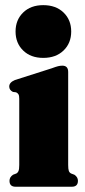

<svg xmlns="http://www.w3.org/2000/svg" viewBox="-20 -708 322 728"><path d="M144 -488.5Q96.5 -488.5 67.8 -516.5Q39 -544.5 39 -588.5Q39 -632.5 67.8 -660.5Q96.5 -688.5 144 -688.5Q192 -688.5 221 -660.5Q250 -632.5 250 -588.5Q250 -544.5 221 -516.5Q192 -488.5 144 -488.5ZM238.5 -435V-82.5Q238.5 -66.5 241 -59.8Q243.5 -53 250 -50L262 -45.5Q275.5 -36.5 275.5 -22.5Q275.5 0 252.5 0H39Q16 0 16 -22.5Q16 -36.5 29.5 -45.5L41.5 -50Q47.5 -53 50.2 -59.8Q53 -66.5 53 -82.5V-333.5Q53 -345 50.2 -350Q47.5 -355 41 -358L29 -359.5Q15 -366.5 15 -380Q15 -395.5 36.5 -404.5L176 -449Q192 -455 200.2 -457Q208.5 -459 216.5 -459Q238.5 -459 238.5 -435Z"/></svg>

Font: Fraunces 144pt Soft Black
Style: Regular
Weight: 900
Version: Version 1.000;[b76b70a41]